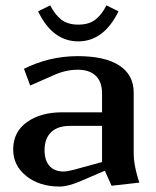

<svg xmlns="http://www.w3.org/2000/svg" viewBox="-20 -683 577 711"><path d="M418.9 -641.1Q364.3 -529.8 270 -529.8Q174.3 -529.8 121.1 -641.1L166 -663.1Q182.6 -629.9 206.5 -610.8Q230.5 -591.8 270 -591.8Q310.5 -591.8 334.5 -611.3Q358.4 -630.9 374 -663.1ZM268.1 -475.1Q368.7 -475.1 421.9 -440.4Q475.1 -405.8 475.1 -339.8V-112.8Q475.1 -76.7 490.2 -24.9L496.1 -6.8L393.1 4.9L368.2 -50.8L280.8 -13.2Q232.4 7.8 201.2 7.8Q126 7.8 77.4 -31Q28.8 -69.8 28.8 -129.9Q28.8 -193.8 79.3 -230.5Q129.9 -267.1 210 -267.1H357.9V-336.9Q357.9 -379.9 334.7 -402.3Q311.5 -424.8 268.1 -424.8Q223.6 -424.8 179.2 -404.8L91.8 -366.2L68.8 -428.2Q162.6 -475.1 268.1 -475.1ZM357.9 -83V-216.8H238.8Q193.8 -216.8 169.4 -193.6Q145 -170.4 145 -127Q145 -88.9 163.3 -68.4Q181.6 -47.9 215.8 -47.9Q228.5 -47.9 252.9 -54.2Z"/></svg>

Font: Resagokr
Style: Bold
Weight: 600
Designer: gluk
Foundry: gluk
Version: Version 0.95